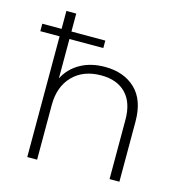

<svg xmlns="http://www.w3.org/2000/svg" viewBox="-109 -842 899 942"><g transform="rotate(15 340.5 -371.0)"><path d="M113 0V-613H15V-651H113V-742H163V-651H335V-613H163V-413Q190 -466 243 -496Q296 -526 368 -526Q464 -526 522.5 -470.5Q581 -415 581 -305V0H531V-301Q531 -389 486 -435Q441 -481 361 -481Q270 -481 216.5 -426Q163 -371 163 -278V0Z"/></g></svg>

Font: Montserrat Light
Style: Regular
Weight: 300
Designer: Julieta Ulanovsky
Foundry: Julieta Ulanovsky
Version: Version 9.000; ttfautohint (v1.8.4.7-5d5b)